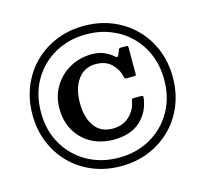

<svg xmlns="http://www.w3.org/2000/svg" viewBox="-109 -884 1089 1018"><g transform="rotate(-15 435.0 -375.0)"><path d="M435 -760Q518.5 -760 588.8 -731.2Q659 -702.5 711 -650.5Q763 -598.5 791.8 -528.2Q820.5 -458 820.5 -375Q820.5 -292 791.8 -221.5Q763 -151 710.8 -99.2Q658.5 -47.5 588.2 -18.8Q518 10 435 10Q352 10 281.5 -18.8Q211 -47.5 159.2 -99.5Q107.5 -151.5 78.8 -221.8Q50 -292 50 -375Q50 -458 78.8 -528.2Q107.5 -598.5 159.5 -650.5Q211.5 -702.5 281.8 -731.2Q352 -760 435 -760ZM435 -36.5Q531 -36.5 607.5 -79.2Q684 -122 728.5 -198.5Q773 -275 773 -375Q773 -450 747.2 -512.2Q721.5 -574.5 675.5 -619.5Q629.5 -664.5 568 -689Q506.5 -713.5 435 -713.5Q339.5 -713.5 262.8 -670.8Q186 -628 141.5 -551.8Q97 -475.5 97 -375Q97 -274.5 141.8 -198.2Q186.5 -122 263.2 -79.2Q340 -36.5 435 -36.5ZM196.5 -370Q196.5 -437 228.8 -490Q261 -543 315.2 -573.5Q369.5 -604 436.5 -604Q474 -604 503.2 -591.5Q532.5 -579 553.5 -559.5Q560.5 -554 563.5 -554.5Q566.5 -555 572 -564L583 -592Q585 -595.5 586.8 -596.8Q588.5 -598 595 -598H624Q631.5 -598 633 -596Q634.5 -594 634.5 -586.5V-443.5Q634.5 -437 632.5 -435Q630.5 -433 623.5 -433H582.5Q574 -433 572.2 -435.5Q570.5 -438 569.5 -444.5Q560.5 -486.5 528.8 -517.2Q497 -548 442.5 -548Q380 -548 344.5 -498.8Q309 -449.5 309 -370Q309 -290.5 343.2 -242.2Q377.5 -194 442.5 -194Q499.5 -194 535.2 -228Q571 -262 578.5 -309.5Q580 -317 582.5 -319.5Q585 -322 592 -322H632Q644 -322 643 -312.5Q635 -236 581.8 -186Q528.5 -136 433.5 -136Q363.5 -136 310.2 -165.5Q257 -195 226.8 -247.5Q196.5 -300 196.5 -370Z"/></g></svg>

Font: Besley
Style: Bold
Weight: 700
Designer: Owen Earl
Foundry: indestructible type*
Version: Version 2.001; ttfautohint (v1.8.3)